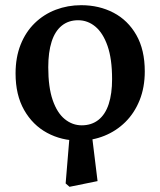

<svg xmlns="http://www.w3.org/2000/svg" viewBox="-20 -528 618 740"><path d="M248 192 233 179 250 -26H332L356 170ZM285 14Q217 14 161.5 -16Q106 -46 73 -104Q40 -162 40 -245Q40 -307 59.5 -356Q79 -405 114 -439Q149 -473 195 -490.5Q241 -508 293 -508Q362 -508 417.5 -479Q473 -450 505.5 -393Q538 -336 538 -253Q538 -191 518 -141.5Q498 -92 463 -57.5Q428 -23 382 -4.5Q336 14 285 14ZM295 -45Q333 -45 359.5 -66Q386 -87 399 -127Q412 -167 412 -223Q412 -301 394.5 -351Q377 -401 347.5 -425.5Q318 -450 281 -450Q244 -450 218 -429Q192 -408 179 -367.5Q166 -327 166 -269Q166 -192 183 -142.5Q200 -93 229.5 -69Q259 -45 295 -45Z"/></svg>

Font: Source Serif 4 SemiBold
Style: Regular
Weight: 600
Designer: Frank Grießhammer
Foundry: Adobe Systems Incorporated
Version: Version 4.004;hotconv 1.0.116;makeotfexe 2.5.65601